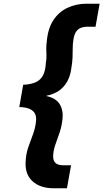

<svg xmlns="http://www.w3.org/2000/svg" viewBox="-20 -831 557 1035"><path d="M271 184Q195 184 153 144Q111 104 119 28Q122 -9 134.5 -43Q147 -77 159 -110.5Q171 -144 174 -177Q177 -200 169.5 -216.5Q162 -233 141.5 -243Q121 -253 84 -254L105 -374Q147 -376 173 -388Q199 -400 212 -425Q225 -450 227 -491Q231 -512 230.5 -530.5Q230 -549 229.5 -567Q229 -585 232 -606Q238 -677 267.5 -722Q297 -767 344 -789Q391 -811 447 -811H517L495 -687H453Q431 -687 415 -680.5Q399 -674 389.5 -659Q380 -644 376 -619Q372 -596 372 -572Q372 -548 371 -520.5Q370 -493 364 -460Q359 -422 342.5 -392Q326 -362 298.5 -342.5Q271 -323 231 -315V-313Q282 -302 302 -269Q322 -236 317 -190Q313 -152 302 -118.5Q291 -85 280 -55.5Q269 -26 267 1Q264 33 278 46.5Q292 60 321 60H363L341 184Z"/></svg>

Font: DM Sans 12pt Black
Style: Italic
Weight: 900
Italic angle: -10°
Version: Version 4.004;gftools[0.9.30]